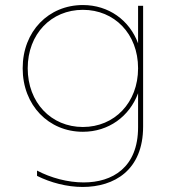

<svg xmlns="http://www.w3.org/2000/svg" viewBox="-20 -540 703 762"><path d="M127 137V158C181 185 246 202 308 202C433 202 548 136 548 -38V-517H528V-368C494 -460 411 -520 309 -520C173 -520 70 -416 70 -269C70 -122 173 -17 309 -17C411 -17 494 -78 528 -170V-35C528 125 426 184 312 184C249 184 182 166 127 137ZM309 -36C183 -36 90 -133 90 -269C90 -405 183 -501 309 -501C434 -501 528 -406 528 -269C528 -132 434 -36 309 -36Z"/></svg>

Font: Chess Sans Thin
Style: Regular
Weight: 100
Designer: Wolf Bōese
Foundry: Wolf Bōese
Version: Version 7.223;Glyphs 3.3 (3306)